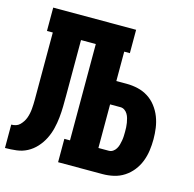

<svg xmlns="http://www.w3.org/2000/svg" viewBox="-107 -844 964 953"><g transform="rotate(15 375.0 -367.5)"><path d="M0 0V-120Q12 -120 23.5 -123.5Q35 -127 43.5 -135.5Q52 -144 58.5 -154Q65 -164 69 -175Q73 -186 75.5 -198Q78 -210 79 -222Q80 -234 80.5 -246Q81 -258 81 -269V-615H51V-735H477V-615H448V-464H501Q530 -464 558.5 -457.5Q587 -451 611.5 -435.5Q636 -420 654 -396.5Q672 -373 682.5 -346Q693 -319 697 -290Q701 -261 701 -232Q701 -203 697 -174Q693 -145 682.5 -118Q672 -91 654 -68Q636 -45 611.5 -29Q587 -13 558.5 -6.5Q530 0 501 0H273V-120H302V-615H226V-333Q226 -303 225.5 -274Q225 -245 222 -216Q219 -187 212 -158.5Q205 -130 192 -104Q179 -78 159 -56Q139 -34 113.5 -20.5Q88 -7 58.5 -3.5Q29 0 0 0ZM448 -120H501Q513 -120 522.5 -126.5Q532 -133 538 -143Q544 -153 547 -164Q550 -175 552 -186.5Q554 -198 554.5 -209.5Q555 -221 555 -232Q555 -244 554.5 -255Q554 -266 552 -277.5Q550 -289 547 -300Q544 -311 538 -321Q532 -331 522.5 -337.5Q513 -344 501 -344H448Z"/></g></svg>

Font: Iosevka Etoile Heavy
Style: Regular
Weight: 900
Designer: Belleve Invis
Foundry: Belleve Invis
Version: Version 22.1.2; ttfautohint (v1.8.4)